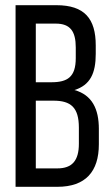

<svg xmlns="http://www.w3.org/2000/svg" viewBox="-20 -720 432 740"><path d="M40 -700V0H201C310 0 361 -59 361 -164V-223C361 -300 335 -354 267 -373C328 -392 349 -438 349 -512V-545C349 -648 306 -700 197 -700ZM118 -403V-629H195C251 -629 272 -599 272 -537V-496C272 -423 240 -403 178 -403ZM118 -71V-332H186C253 -332 284 -306 284 -228V-166C284 -101 258 -71 201 -71Z"/></svg>

Font: VL Bebas Neue Regular
Style: Regular
Weight: 400
Designer: Ryoichi Tsunekawa
Foundry: Ryoichi Tsunekawa
Version: Version 001.003